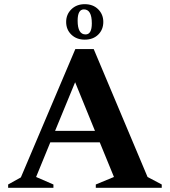

<svg xmlns="http://www.w3.org/2000/svg" viewBox="-20 -900 814 920"><path d="M19 0V-16L80 -50L341 -665H429L687 -52L755 -16V0H439V-16L526 -52L458 -218H221L153 -52L236 -16V0ZM244 -273H435L340 -506ZM386 -710Q347 -710 322 -734Q297 -758 297 -795Q297 -831 322 -855.5Q347 -880 386 -880Q426 -880 450.5 -855.5Q475 -831 475 -795Q475 -758 450.5 -734Q426 -710 386 -710ZM390 -735Q420 -735 420 -788Q420 -855 382 -855Q352 -855 352 -801Q352 -735 390 -735Z"/></svg>

Font: Spectral
Style: Bold
Weight: 700
Designer: Jean-Baptiste Levee
Foundry: Production Type
Version: Version 2.001